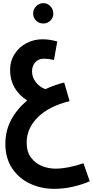

<svg xmlns="http://www.w3.org/2000/svg" viewBox="-20 -809 589 1217"><path d="M549 340Q504 360 444.5 374Q385 388 322 388Q243 388 172.5 356Q102 324 58 259.5Q14 195 14 102Q14 20 50.5 -49Q87 -118 152 -172Q44 -243 44 -365Q44 -422 72.5 -466.5Q101 -511 148 -535.5Q195 -560 249 -560Q295 -560 343 -546L322 -429Q287 -437 259 -437Q224 -437 203.5 -414Q183 -391 183 -357Q183 -318 208 -287Q233 -256 267 -244Q330 -272 387 -286L421 -168Q291 -136 220 -66Q149 4 149 96Q149 154 177 190.5Q205 227 246.5 243.5Q288 260 332 260Q407 260 509 226ZM190 -723Q190 -750 209 -769.5Q228 -789 255 -789Q281 -789 299.5 -769.5Q318 -750 318 -723Q318 -697 299.5 -678.5Q281 -660 255 -660Q227 -660 208.5 -678.5Q190 -697 190 -723Z"/></svg>

Font: Noto Sans Arabic Cond
Style: Bold
Weight: 700
Width: 3
Designer: Nadine Chahine
Foundry: Monotype Imaging Inc.
Version: Version 1.001